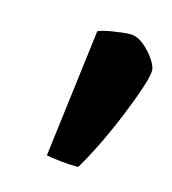

<svg xmlns="http://www.w3.org/2000/svg" viewBox="-56 -757 333 371"><g transform="rotate(15 110.5 -572.0)"><path d="M131 -435Q114 -435 95.5 -437Q77 -439 67 -441L99 -698Q107 -702 129 -705.5Q151 -709 162 -709Q176 -709 189.5 -698Q203 -687 212 -673.5Q221 -660 221 -652Q221 -641 212 -614Q203 -587 189 -553Q175 -519 159.5 -487.5Q144 -456 131 -435Z"/></g></svg>

Font: Texturina 72pt 72pt Black
Style: Italic
Weight: 900
Italic angle: -11°
Designer: Guillermo Torres Carreño
Foundry: Omnibus-Type
Version: Version 1.002; ttfautohint (v1.8.3)